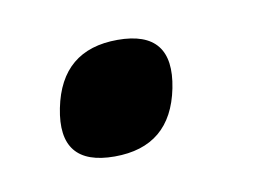

<svg xmlns="http://www.w3.org/2000/svg" viewBox="-32 -358 284 205"><g transform="rotate(-10 110.0 -256.0)"><path d="M30.8 -256.3Q43 -317.4 104 -317.4Q165 -317.4 152.8 -256.3Q140.6 -195.3 79.6 -195.3Q18.6 -195.3 30.8 -256.3Z"/></g></svg>

Font: Sansation
Style: Bold Italic
Weight: 700
Designer: Bernd Montag
Version: Version 1.301